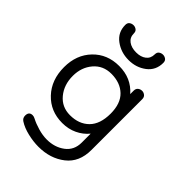

<svg xmlns="http://www.w3.org/2000/svg" viewBox="-177 -507 714 714"><g transform="rotate(45 180.0 -150.0)"><path d="M162 135Q135 135 105.5 128Q76 121 56 108Q45 101 45 88Q45 67 64 67Q71 67 78 71Q95 80 119 87Q143 94 165 94Q206 94 235.5 72Q265 50 265 10V-37Q247 -15 220.5 -2.5Q194 10 162 10Q100 10 60 -32.5Q20 -75 20 -142Q20 -207 60 -248.5Q100 -290 162 -290Q226 -290 265 -245V-263Q265 -274 272 -279.5Q279 -285 288 -285Q296 -285 303 -279.5Q310 -274 310 -263V4Q310 68 267 101.5Q224 135 162 135ZM162 -31Q209 -31 237 -59Q265 -87 265 -142Q265 -195 237 -222Q209 -249 162 -249Q119 -249 92.5 -218Q66 -187 66 -142Q66 -95 92.5 -63Q119 -31 162 -31ZM171 -330Q131 -330 100.5 -352.5Q70 -375 70 -414Q70 -425 77 -430Q84 -435 93 -435Q101 -435 108 -430Q115 -425 115 -414Q115 -393 130.5 -381.5Q146 -370 171 -370Q195 -370 210 -381.5Q225 -393 225 -414Q225 -425 232 -430Q239 -435 248 -435Q256 -435 263 -430Q270 -425 270 -414Q270 -375 240.5 -352.5Q211 -330 171 -330Z"/></g></svg>

Font: Dongle Light
Style: Regular
Weight: 300
Designer: Yanghee Ryu
Foundry: Yanghee Ryu
Version: Version 2.000